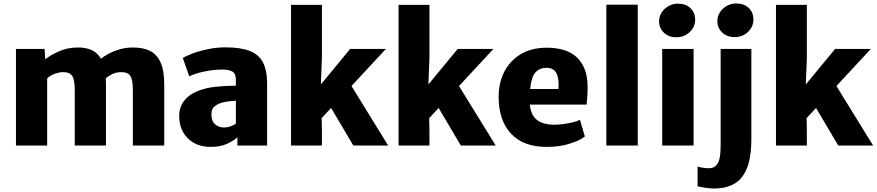

<svg xmlns="http://www.w3.org/2000/svg" viewBox="-20 -839 5054 1107"><path d="M72 0V-557H237L241 -497Q269.5 -520.5 319 -542.5Q368.5 -564.5 423 -565Q471.5 -566.5 506.2 -551.5Q541 -536.5 562 -500.5Q577.5 -513.5 605 -528.5Q632.5 -543.5 669 -554.5Q705.5 -565.5 748 -565Q804 -565.5 844 -546Q884 -526.5 905.5 -479.5Q927 -432.5 927 -351V0H746V-319Q746 -380 731 -402Q716 -424 676 -423Q650.5 -423 627.5 -411.8Q604.5 -400.5 590 -388Q591 -371 591 -352V0H411V-318Q411 -379 396 -401.5Q381 -424 342 -423Q322.5 -423 296.8 -414Q271 -405 252 -387V0Z M1194 8Q1139 8 1098.2 -14.8Q1057.5 -37.5 1035.2 -77.8Q1013 -118 1013 -170Q1013 -219 1039.8 -255.2Q1066.5 -291.5 1113 -311Q1163.5 -333 1225.5 -339Q1287.5 -345 1340 -345V-378Q1340 -415 1319.8 -426.5Q1299.5 -438 1262 -438Q1214 -438 1161 -427.2Q1108 -416.5 1071 -399L1034 -505Q1054.5 -517.5 1093.2 -531.8Q1132 -546 1180.5 -556Q1229 -566 1279 -566Q1366.5 -566 1419.5 -545.5Q1472.5 -525 1496.2 -479Q1520 -433 1520 -356V0H1349V-47Q1326 -27 1288.2 -9.5Q1250.5 8 1194 8ZM1199 -179Q1199 -139.5 1220.8 -121.8Q1242.5 -104 1270 -104Q1292 -104 1312.2 -111.5Q1332.5 -119 1340 -127V-258Q1314 -257.5 1285.5 -252.8Q1257 -248 1242 -241Q1226.5 -234.5 1212.8 -221.8Q1199 -209 1199 -179Z M2205 -557 2006.5 -343 2218 0H2017L1889 -216.5L1834.5 -158L1836 -92V0H1658V-811H1836V-504L1830 -352L1999 -557Z M2825 -557 2626.5 -343 2838 0H2637L2509 -216.5L2454.5 -158L2456 -92V0H2278V-811H2456V-504L2450 -352L2619 -557Z M3132 8Q2997 8 2926 -68.8Q2855 -145.5 2855 -281Q2855 -362 2888 -426Q2921 -490 2983.2 -527Q3045.5 -564 3134 -564Q3178.5 -564 3220 -553.8Q3261.5 -543.5 3294.5 -518.2Q3327.5 -493 3347.5 -449Q3367.5 -405 3368 -338Q3368 -308 3366.2 -281Q3364.5 -254 3362 -236H3035Q3041 -173.5 3077 -146.8Q3113 -120 3174 -120Q3201 -120 3230.5 -124Q3260 -128 3285.2 -134.5Q3310.5 -141 3324 -148L3352 -52Q3324.5 -29.5 3265.5 -10.8Q3206.5 8 3132 8ZM3130 -448Q3091.5 -448 3067.5 -421.8Q3043.5 -395.5 3036.5 -326H3200Q3204 -387 3187.8 -417.5Q3171.5 -448 3130 -448Z M3476 0V-812H3657V0Z M3798 0V-557H3979V0ZM3880 -624Q3836.5 -624 3808.2 -650.2Q3780 -676.5 3780 -717Q3780 -744.5 3795 -767.5Q3810 -790.5 3834.8 -804.2Q3859.5 -818 3889 -818Q3933.5 -818 3960.8 -792.2Q3988 -766.5 3988 -725Q3988 -684 3956.5 -654Q3925 -624 3880 -624Z M4002 235V121Q4008 124 4028.8 127.5Q4049.5 131 4068 131Q4101 131 4118 103.2Q4135 75.5 4135 -1V-557H4312V-40Q4312 69 4286 132Q4260 195 4212 221.5Q4164 248 4098 248Q4073.5 248 4043.5 243.2Q4013.5 238.5 4002 235ZM4216 -625Q4172.5 -625 4144.2 -651.2Q4116 -677.5 4116 -718Q4116 -745.5 4131 -768.5Q4146 -791.5 4170.8 -805.2Q4195.5 -819 4225 -819Q4269.5 -819 4296.8 -793.2Q4324 -767.5 4324 -726Q4324 -685 4292.5 -655Q4261 -625 4216 -625Z M5001 -557 4802.5 -343 5014 0H4813L4685 -216.5L4630.5 -158L4632 -92V0H4454V-811H4632V-504L4626 -352L4795 -557Z"/></svg>

Font: Merriweather Sans ExtraBold
Style: Regular
Weight: 800
Designer: Eben Sorkin
Foundry: Eben Sorkin
Version: Version 2.001; ttfautohint (v1.8.3)